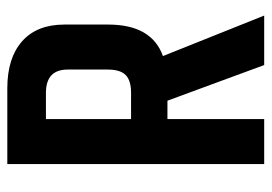

<svg xmlns="http://www.w3.org/2000/svg" viewBox="-126 -598 725 512"><g transform="rotate(-90 236.0 -342.5)"><path d="M174 -258V0H54V-685H256Q337 -685 381.5 -645.5Q426 -606 426 -533V-416Q426 -300 342 -270L450 0H318L223 -258ZM174 -582V-355H244Q277 -355 291.5 -369.5Q306 -384 306 -417V-524Q306 -582 244 -582Z"/></g></svg>

Font: Khand Semibold
Style: Regular
Weight: 600
Designer: Devanagari: Sanchit Sawaria, Jyotish Sonowal; Latin: Satya Rajpurohit
Foundry: Indian Type Foundry
Version: Version 1.100;PS 1.0;hotconv 1.0.78;makeotf.lib2.5.61930; tt